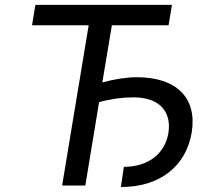

<svg xmlns="http://www.w3.org/2000/svg" viewBox="-20 -747 852 773"><path d="M672.2 -727.3H122.5L109 -645.2H337L230.1 0H323.5L378.9 -335.6C423.7 -348.4 473 -355.1 517 -355.1C618.6 -355.1 671.9 -300.8 658 -211.6C643.8 -126.8 575.6 -75.3 478.7 -75.3L466.6 6C623.9 6.4 729 -78.1 751.8 -213.4C774.5 -353.7 690 -436.1 530.9 -436.1C491.5 -436.1 440.7 -428.6 392 -415.1L430.4 -645.2H658.7Z"/></svg>

Font: Margiela Sans Text
Style: Italic
Weight: 400
Italic angle: -9.39999°
Designer: Stefan Endress, Andreas Faust
Version: Version 1.100;FEAKit 1.0